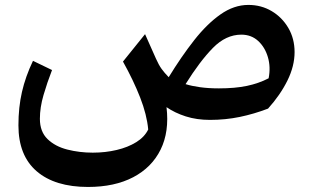

<svg xmlns="http://www.w3.org/2000/svg" viewBox="-20 -471 1259 773"><path d="M825.2 11.7Q772 11.7 727.8 -2.4Q683.6 -16.6 650.4 -39.6Q662.1 59.1 626.7 131.1Q591.3 203.1 516.4 242.4Q441.4 281.7 334.5 281.7Q201.2 281.7 127.7 218.5Q54.2 155.3 54.2 33.7Q54.2 -39.1 68.4 -100.8Q82.5 -162.6 112.8 -226.1L189.5 -189Q169.9 -138.7 155.3 -88.6Q140.6 -38.6 140.6 7.3Q140.6 59.1 171.4 88.9Q202.1 118.7 251 131.1Q299.8 143.6 353.5 143.6Q404.3 143.6 449.7 132.8Q495.1 122.1 528.6 101.3Q562 80.6 576.7 50.3Q571.3 -9.3 544.2 -78.6Q517.1 -147.9 475.1 -223.1L564 -333.5L607.9 -234.9Q619.1 -209.5 630.6 -193.6Q642.1 -177.7 659.2 -160.2Q710 -243.2 761.5 -308.8Q813 -374.5 867.4 -412.8Q921.9 -451.2 980 -451.2Q1031.7 -451.2 1073.7 -426.3Q1115.7 -401.4 1140.9 -358.4Q1166 -315.4 1166 -261.2Q1166 -205.1 1137.2 -146.7Q1108.4 -88.4 1059.1 -33.7Q1002.9 -12.2 945.3 -0.2Q887.7 11.7 825.2 11.7ZM1061.5 -155.8Q1070.3 -200.7 1058.6 -240.7Q1046.9 -280.8 1019.3 -306.2Q991.7 -331.5 951.7 -331.5Q889.6 -331.5 837.2 -278.1Q784.7 -224.6 727.1 -132.3Q752 -124.5 785.6 -119.9Q819.3 -115.2 861.3 -115.2Q926.3 -115.2 974.1 -125.2Q1022 -135.3 1061.5 -155.8Z"/></svg>

Font: Pinar-DS1-FD SemiBold
Style: Regular
Weight: 600
Designer: Amin Abedi
Version: Version 3.000